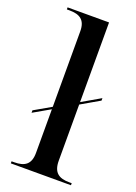

<svg xmlns="http://www.w3.org/2000/svg" viewBox="-146 -819 623 879"><g transform="rotate(20 166.0 -380.0)"><path d="M25 0H318V-10H306C255 -10 227 -29 227 -87V-360L317 -412V-424L227 -372V-760H25V-750H38C88 -750 117 -732 117 -677V-309L35 -262V-250L117 -297V-84C117 -28 88 -10 38 -10H25Z"/></g></svg>

Font: Noto Serif Display Medium
Style: Regular
Weight: 500
Designer: Monotype Design Team
Foundry: Monotype Imaging Inc.
Version: Version 2.009